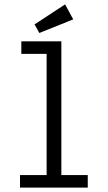

<svg xmlns="http://www.w3.org/2000/svg" viewBox="-20 -853 490 873"><path d="M71 0V-57H192V-608H77V-665H259V-57H379V0ZM159 -703 137 -742 276 -833 313 -765Z"/></svg>

Font: Inconsolata SemiCondensed
Style: Regular
Weight: 400
Width: 4
Monospace: yes
Designer: Raph Levien, Cyreal, Brenton Simpson
Foundry: Raph Levien, Cyreal, Google
Version: Version 3.001; ttfautohint (v1.8.2.53-6de2)